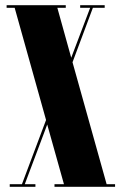

<svg xmlns="http://www.w3.org/2000/svg" viewBox="-20 -720 468 740"><path d="M17.5 0V-10H64.5L157.5 -257.5L36.5 -690H5.5V-700H233.5V-690H201L254.5 -497.5L327.5 -690H289V-700H383.5V-690H338L259.5 -480L391 -10H423.5V0H190V-10H226.5L162 -240L75.5 -10H116.5V0Z"/></svg>

Font: Imbue 100pt Black
Style: Regular
Weight: 900
Designer: Tyler Finck
Foundry: Etcetera Type Company
Version: Version 1.102; ttfautohint (v1.8.3)